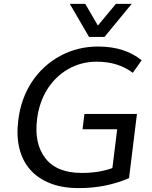

<svg xmlns="http://www.w3.org/2000/svg" viewBox="-20 -965 786 996"><path d="M441.9 -773.4 342.3 -944.8H422.4L487.8 -832.5L581.1 -944.8H663.1L522 -773.4ZM391.1 10.7Q304.7 11.2 240.2 -14.2Q175.8 -39.6 135.5 -86.2Q95.2 -132.8 79.8 -198.2Q64.5 -263.7 75.2 -343.8Q88.4 -452.6 145 -539.6Q202.1 -626 292 -674.8Q381.8 -723.6 489.3 -723.6Q626.5 -723.6 714.8 -652.3L668.9 -587.4Q592.3 -645 481.9 -645Q400.4 -645 333.5 -606.4Q266.6 -567.9 224.1 -500Q182.6 -431.6 172.4 -347.7Q156.2 -219.7 215.8 -143.6Q274.4 -67.9 404.8 -67.9Q494.1 -67.9 563 -93.3L587.9 -294.4H408.2L418 -374H690.4L649.4 -41Q529.8 10.7 391.1 10.7Z"/></svg>

Font: Ride
Style: Italic
Weight: 400
Version: Version 3.000